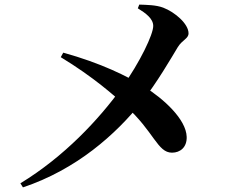

<svg xmlns="http://www.w3.org/2000/svg" viewBox="-20 -784 1040 831"><path d="M68.3 9.4 79.3 27C311.7 -50.8 481.4 -202.4 594.4 -344C659.3 -425.8 723 -536.2 749.3 -579.7C769.2 -612.1 796 -616.3 796 -639.9C796 -680.6 737.5 -731.3 686.6 -750.8C654.9 -762.8 614.9 -762.8 582.8 -764.1L576.5 -748C610.6 -727 643.2 -703.6 643.2 -671.6C643.2 -635.5 587.5 -517.2 507 -404C407 -265.7 257.9 -106.4 68.3 9.4ZM724.4 -123.2C759.9 -123.2 789.4 -146.5 788 -191.6C785.8 -267.6 688.6 -356.3 603.1 -409.6C531.8 -453.8 416.5 -511.1 253.7 -556.1L243 -536.5C384.8 -450.4 474.5 -370.2 522.7 -326.4C647 -214.3 661.2 -123.2 724.4 -123.2Z"/></svg>

Font: Source Han Serif CN VF
Style: Regular
Weight: 250
Designer: Ryoko NISHIZUKA 西塚涼子 (kana & ideographs); Frank Grießhammer (Latin, Greek & Cyrillic); Wenlong ZHANG 张文龙 (bopomofo); San
Foundry: Adobe
Version: Version 2.002;hotconv 1.1.0;makeotfexe 2.6.0